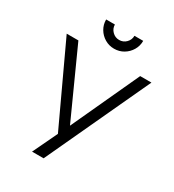

<svg xmlns="http://www.w3.org/2000/svg" viewBox="-214 -1035 1051 1157"><g transform="rotate(30 311.5 -456.5)"><path d="M271.7 0H191.3L272.7 -170.7L16.7 -720H98L311 -249.7L528 -720H606.3ZM308.7 -784Q273 -784 243.7 -801.5Q214.3 -819 197 -848.2Q179.7 -877.3 179.7 -913H240.7Q240.7 -885.2 260.8 -865.1Q280.8 -845 308.7 -845Q337.2 -845 356.9 -865.1Q376.7 -885.2 376.7 -913H437.7Q437.7 -877.3 420.3 -848.2Q403 -819 373.7 -801.5Q344.3 -784 308.7 -784Z"/></g></svg>

Font: Manrope Variable Light
Style: Regular
Weight: 200
Designer: Mikhail Sharanda
Foundry: Mikhail Sharanda
Version: Version 4.505